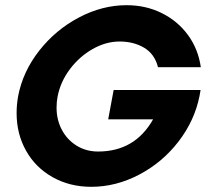

<svg xmlns="http://www.w3.org/2000/svg" viewBox="-20 -710 824 740"><path d="M44 -274Q44 -307 50 -340Q68 -434 131 -514.5Q194 -595 284 -642.5Q374 -690 468 -690Q542 -690 603.5 -659.5Q665 -629 704.5 -575Q744 -521 754 -451H589Q576 -502 535.5 -526Q495 -550 441 -550Q388 -550 337 -521Q286 -492 249.5 -443.5Q213 -395 202 -338Q198 -318 198 -295Q198 -248 218.5 -209.5Q239 -171 275.5 -148.5Q312 -126 358 -126Q500 -126 570 -250H397L418 -363H753L749 -340Q730 -245 668 -164.5Q606 -84 516.5 -37Q427 10 332 10Q249 10 183 -27Q117 -64 80.5 -129Q44 -194 44 -274Z"/></svg>

Font: Teachers
Style: Bold Italic
Weight: 700
Designer: Alfredo Marco Pradil & Chank Diesel
Version: Version 0.009